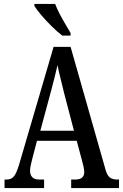

<svg xmlns="http://www.w3.org/2000/svg" viewBox="-20 -951 622 971"><path d="M3 0V-43H14Q36 -43 49.5 -58Q63 -73 77 -120L251 -714H337L514 -92Q522 -64 535.5 -53.5Q549 -43 574 -43H582V0H340V-43H361Q406 -43 406 -81Q406 -92 402.5 -108Q399 -124 395 -138L368 -239H167L143 -147Q140 -135 136 -117.5Q132 -100 132 -87Q132 -67 143 -55Q154 -43 179 -43H203V0ZM184 -290H354L304 -481Q294 -524 285 -559Q276 -594 271 -622Q258 -565 238 -490ZM295 -771Q271 -789 242 -817.5Q213 -846 188.5 -875Q164 -904 154 -921V-931H259Q267 -909 281 -882Q295 -855 310.5 -829Q326 -803 337 -784V-771Z"/></svg>

Font: Noto Serif Tamil ExtraCondensed Medium
Style: Regular
Weight: 500
Width: 2
Designer: Indian Type Foundry, Tom Grace, and the Monotype Design Team
Foundry: Monotype Imaging Inc.
Version: Version 2.004; ttfautohint (v1.8.4.7-5d5b)